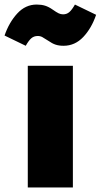

<svg xmlns="http://www.w3.org/2000/svg" viewBox="-80 -823 442 843"><path d="M240 0H42V-534H240ZM199 -622Q179 -622 164 -627Q149 -632 132 -644Q115 -655 106 -660Q97 -665 86 -665Q69 -665 57.5 -655Q46 -645 33 -622L-60 -667Q-40 -725 -4 -764Q32 -803 81 -803Q102 -803 118 -798Q134 -793 151 -781Q168 -769 177.5 -764.5Q187 -760 197 -760Q213 -760 224.5 -770Q236 -780 249 -803L342 -758Q322 -699 285.5 -660.5Q249 -622 199 -622Z"/></svg>

Font: Trujillo Black
Style: Regular
Weight: 900
Designer: Fira Sans original fonts by bBox Type GmbH, Carrois Corporate GbR, & Edenspiekermann AG / Changes by Cristiano Sobral
Foundry: Fira Sans original fonts by bBox Type GmbH, Carrois Corporate GbR, & Edenspiekermann AG / Changes by Cristiano Sobral
Version: Version 4.301;July 28, 2020;FontCreator 13.0.0.2655 64-bit